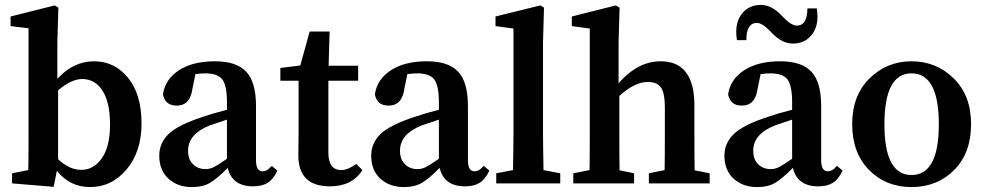

<svg xmlns="http://www.w3.org/2000/svg" viewBox="-20 -745 4002 780"><path d="M216 -378V-98Q262 -55 310 -55Q361 -55 394 -102.5Q427 -150 427 -239Q427 -329 396.5 -376.5Q366 -424 314 -424Q270 -424 216 -378ZM213 -573V-425Q278 -496 362 -496Q446 -496 500.5 -428.5Q555 -361 555 -244Q555 -129 494.5 -57Q434 15 346 15Q264 15 211 -51L198 14L29 0V-41L95 -54Q96 -104 96 -210V-630L23 -639V-678L202 -723L217 -714Z M902 -100V-259Q844 -240 831 -235Q744 -200 744 -133Q744 -98 763 -79Q783 -58 815 -58Q833 -58 849.5 -66.5Q866 -75 902 -100ZM1084 -71 1107 -52Q1090 -16 1067 -2Q1044 12 1008 12Q923 12 905 -63Q863 -20 833.5 -2.5Q804 15 760 15Q702 15 664.5 -19Q627 -53 627 -113Q627 -164 665.5 -201Q704 -238 806 -271Q843 -284 902 -299V-329Q902 -398 883 -422.5Q864 -447 814 -447Q797 -447 774 -444L762 -386Q753 -316 698 -316Q650 -316 642 -362Q651 -423 707 -459.5Q763 -496 853 -496Q941 -496 980.5 -453.5Q1020 -411 1020 -314V-94Q1020 -49 1047 -49Q1064 -49 1079 -66Z M1428 -79 1452 -54Q1411 12 1320 12Q1192 12 1192 -114Q1192 -128 1192.5 -157Q1193 -186 1193 -207V-417H1119V-469L1200 -479L1238 -617H1319L1315 -478H1435V-417H1314V-125Q1314 -54 1367 -54Q1392 -54 1428 -79Z M1763 -100V-259Q1705 -240 1692 -235Q1605 -200 1605 -133Q1605 -98 1624 -79Q1644 -58 1676 -58Q1694 -58 1710.5 -66.5Q1727 -75 1763 -100ZM1945 -71 1968 -52Q1951 -16 1928 -2Q1905 12 1869 12Q1784 12 1766 -63Q1724 -20 1694.5 -2.5Q1665 15 1621 15Q1563 15 1525.5 -19Q1488 -53 1488 -113Q1488 -164 1526.5 -201Q1565 -238 1667 -271Q1704 -284 1763 -299V-329Q1763 -398 1744 -422.5Q1725 -447 1675 -447Q1658 -447 1635 -444L1623 -386Q1614 -316 1559 -316Q1511 -316 1503 -362Q1512 -423 1568 -459.5Q1624 -496 1714 -496Q1802 -496 1841.5 -453.5Q1881 -411 1881 -314V-94Q1881 -49 1908 -49Q1925 -49 1940 -66Z M2188 -54 2256 -41V0H1996V-41L2064 -54Q2066 -158 2066 -210V-629L1993 -639V-678L2175 -723L2190 -714L2186 -573V-210Q2186 -158 2188 -54Z M2802 -53 2863 -41V0H2616V-41L2680 -54Q2681 -103 2681 -210V-307Q2681 -366 2665.5 -389Q2650 -412 2612 -412Q2558 -412 2496 -355V-210Q2496 -103 2497 -53L2556 -41V0H2309V-41L2375 -54Q2376 -104 2376 -210V-629L2303 -639V-678L2482 -723L2497 -714L2493 -573V-407Q2571 -496 2664 -496Q2801 -496 2801 -317V-210Q2801 -102 2802 -53Z M3012 -582H2974Q2971 -598 2971 -616Q2971 -664 2998.5 -694.5Q3026 -725 3071 -725Q3117 -725 3159 -678Q3194 -641 3217 -641Q3260 -641 3260 -711H3298Q3301 -694 3301 -677Q3301 -629 3273.5 -598.5Q3246 -568 3201 -568Q3155 -568 3112 -615Q3077 -652 3055 -652Q3012 -652 3012 -582ZM3198 -100V-259Q3140 -240 3127 -235Q3040 -200 3040 -133Q3040 -98 3059 -79Q3079 -58 3111 -58Q3129 -58 3145.5 -66.5Q3162 -75 3198 -100ZM3380 -71 3403 -52Q3386 -16 3363 -2Q3340 12 3304 12Q3219 12 3201 -63Q3159 -20 3129.5 -2.5Q3100 15 3056 15Q2998 15 2960.5 -19Q2923 -53 2923 -113Q2923 -164 2961.5 -201Q3000 -238 3102 -271Q3139 -284 3198 -299V-329Q3198 -398 3179 -422.5Q3160 -447 3110 -447Q3093 -447 3070 -444L3058 -386Q3049 -316 2994 -316Q2946 -316 2938 -362Q2947 -423 3003 -459.5Q3059 -496 3149 -496Q3237 -496 3276.5 -453.5Q3316 -411 3316 -314V-94Q3316 -49 3343 -49Q3360 -49 3375 -66Z M3683 -447Q3573 -447 3573 -240Q3573 -34 3683 -34Q3794 -34 3794 -240Q3794 -447 3683 -447ZM3683 -496Q3784 -496 3854.5 -426.5Q3925 -357 3925 -241Q3925 -123 3856 -54Q3787 15 3683 15Q3579 15 3510.5 -54.5Q3442 -124 3442 -241Q3442 -357 3512.5 -426.5Q3583 -496 3683 -496Z"/></svg>

Font: TypoPRO Source Serif Pro
Style: Regular
Weight: 600
Designer: Frank Grießhammer
Foundry: Adobe Systems Incorporated
Version: Version 1.017;PS 1.0;hotconv 1.0.79;makeotf.lib2.5.61930